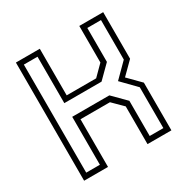

<svg xmlns="http://www.w3.org/2000/svg" viewBox="-159 -843 967 985"><g transform="rotate(-30 324.5 -350.0)"><path d="M62.5 0V-700H204V-424H378.5L438 -483.5V-700H579.5V-424L509 -354L579.5 -282.5V0H438V-223.5L378.5 -282.5H204V0ZM92.5 -30.5H173.5V-314.5H393.5L468.5 -239V-30.5H549.5V-272.5L468.5 -355.5L549.5 -436.5V-670.5H468.5V-469.5L394 -395.5H173.5V-670.5H92.5Z"/></g></svg>

Font: Tourney Light
Style: Regular
Weight: 300
Version: Version 1.015